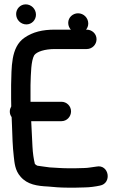

<svg xmlns="http://www.w3.org/2000/svg" viewBox="-20 -821 539 881"><path d="M293 -716C293 -689 315.8 -669 341 -669C365.3 -669 385 -688.7 385 -713C385 -738.8 364.1 -760 338 -760C315 -760 293 -742 293 -716ZM54 -756.5C54 -730.3 75.2 -709 101 -709C126 -709 145 -729.6 145 -753.5C145 -779.7 123.8 -801 98 -801C73 -801 54 -780.4 54 -756.5ZM329 -49H288C262.1 -49 236.2 -51.5 207.9 -52.9C189.5 -54.8 169.6 -58.5 151.4 -60.7C148.6 -61.6 142 -66.2 140 -68.9C134.5 -91.5 130.5 -118.1 129 -148.2C127.2 -185.4 125.2 -224 123.2 -265H262C287.6 -265 306 -286.7 306 -310C306 -334.6 285.9 -354 262 -354H120.1C120.1 -357.1 120 -363.5 120 -368V-430.6C121.7 -486 122.4 -541.9 137.1 -567.6C148.8 -584 185.2 -596 232 -596H378C402.8 -596 423 -616.2 423 -641C423 -667 401 -685 378 -685H232C175.2 -685 131 -674.7 91.8 -647.6C28.7 -603.9 33.5 -510.1 31 -431.4V-368C31 -356.1 31.2 -345.3 31.6 -332.7C27.8 -326 25 -318.1 25 -310C25 -300.9 26.4 -294 33.4 -283.6L35 -245.1C36.6 -197 37.8 -149 43.2 -103.1C46.6 -73.7 48.6 -39.3 74.2 -10.5C105.3 26.1 150.8 32.5 201.2 34.9C226.8 37.5 258.4 40 288 40H329C343.2 40 355.6 39.7 367.7 39C391.3 38.9 419.4 34.8 438.5 30.6C495.1 20.4 480.5 -68.6 422.4 -56.6C404.6 -54.5 383.1 -50 366 -50C354.6 -50 342.5 -49 329 -49Z"/></svg>

Font: Just Breathe
Style: Bd
Weight: 400
Foundry: Cannot Into Space Fonts
Version: Version 0.72